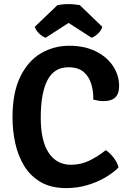

<svg xmlns="http://www.w3.org/2000/svg" viewBox="-20 -926 646 959"><path d="M446 -428.5Q447 -468 436.2 -505.2Q425.5 -542.5 398.2 -566.2Q371 -590 321.5 -590Q250.5 -590 217 -525.5Q183.5 -461 183.5 -338Q183.5 -222.5 223.2 -162.8Q263 -103 334.5 -103Q384 -103 426.8 -124Q469.5 -145 508.5 -176Q529 -162.5 548 -137.8Q567 -113 572 -89.5Q544 -61.5 503 -38Q462 -14.5 413 -0.5Q364 13.5 310.5 13.5Q235 13.5 183.5 -16.5Q132 -46.5 101 -97.2Q70 -148 56.2 -210.8Q42.5 -273.5 42.5 -338.5Q42.5 -464 81.5 -543.2Q120.5 -622.5 184.8 -660Q249 -697.5 326 -697.5Q402 -697.5 458 -669.8Q514 -642 544.5 -596.2Q575 -550.5 575 -495.5Q575 -458 555.8 -439.5Q536.5 -421 498.5 -421Q484 -421 471.8 -423Q459.5 -425 446 -428.5ZM378.5 -900.5 491 -792Q485 -772 468.2 -757Q451.5 -742 437.5 -737.5L322.5 -811.5L208 -737.5Q194 -742 177.2 -757Q160.5 -772 153.5 -792L267 -900.5Q278.5 -902.5 293 -904Q307.5 -905.5 322.5 -905.5Q337.5 -905.5 352 -904Q366.5 -902.5 378.5 -900.5Z"/></svg>

Font: Signika Light SemiBold
Style: Regular
Weight: 600
Version: Version 2.003;gftools[0.9.32]